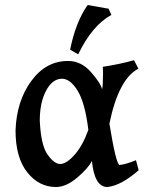

<svg xmlns="http://www.w3.org/2000/svg" viewBox="-20 -729 594 766"><path d="M220.7 -74.7Q246.1 -75.7 278.1 -112.1Q310.1 -148.4 332.5 -210.9Q319.3 -318.8 289.8 -366.9Q260.3 -415 226.6 -415Q188.5 -414.1 163.6 -366.7Q138.7 -319.3 138.7 -248Q143.1 -149.9 169.7 -112.3Q196.3 -74.7 220.7 -74.7ZM408.2 17.1Q356.9 17.1 346.7 -86.9Q331.5 -57.1 287.6 -20Q243.7 17.1 203.1 17.1Q135.3 17.1 88.6 -41.7Q42 -100.6 42 -208.5Q45.9 -325.2 104.5 -405.5Q163.1 -485.8 251.5 -485.8Q303.7 -485.8 342.5 -441.9Q381.3 -397.9 387.2 -373Q391.1 -388.2 391.1 -439.5L390.1 -462.4Q457.5 -472.7 514.6 -488.8L532.2 -455.1Q453.1 -414.1 416.5 -235.8Q442.9 -73.7 457 -70.8Q480.5 -72.8 522.5 -89.8L533.2 -49.8Q462.9 11.7 408.2 17.1ZM292 -512.2 259.8 -530.8Q281.7 -640.6 329.6 -709L413.1 -694.3L424.3 -669.4Q347.2 -627.4 292 -512.2Z"/></svg>

Font: Kelvinch
Style: Bold
Weight: 700
Designer: Paul James Miller
Foundry: High-Logic / Made with FontCreator
Version: Version 3.501;March 28, 2021;FontCreator 13.0.0.2683 64-bit